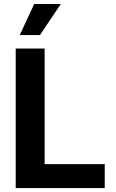

<svg xmlns="http://www.w3.org/2000/svg" viewBox="-20 -953 586 973"><path d="M59.6 -707H206.1V-121.1H510.7V0H59.6ZM153.3 -932.6H288.1L182.6 -775.4H80.1Z"/></svg>

Font: WEMIX Pretendard
Style: Bold
Weight: 700
Designer: Base glyphs from Inter by Rasmus Andersson; Hangeul glyphs from Noto Sans CJK(Source Han Sans) by Jang Soo-young and Kan
Foundry: Kil Hyung-jin
Version: Version 1.000